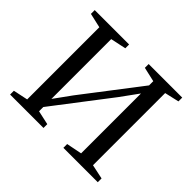

<svg xmlns="http://www.w3.org/2000/svg" viewBox="-126 -668 823 823"><g transform="rotate(45 286.0 -256.0)"><path d="M20.5 0V-23L87 -37V-474.5L21 -489.5V-512.5H229.5V-489.5L159 -474.5V-112L215 -189.5L414 -449V-474.5L348 -489.5V-512.5H551.5V-489.5L486 -474.5V-37L552 -23V0H343.5V-23L414 -37V-400L356 -320L159 -63V-37L223 -23V0Z"/></g></svg>

Font: Merriweather 120pt Light
Style: Regular
Weight: 300
Version: Version 2.100